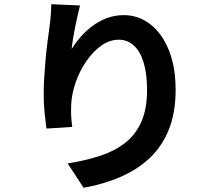

<svg xmlns="http://www.w3.org/2000/svg" viewBox="-20 -829 1040 914"><path d="M361 -803Q356 -785 350 -758Q344 -731 338 -701.5Q332 -672 327.5 -644Q323 -616 321 -595Q339 -625 364 -653.5Q389 -682 420.5 -705.5Q452 -729 489.5 -743Q527 -757 569 -757Q639 -757 695 -714Q751 -671 783.5 -591Q816 -511 816 -401Q816 -295 785 -215.5Q754 -136 696 -80Q638 -24 557.5 11.5Q477 47 378 65L302 -51Q385 -64 454.5 -86.5Q524 -109 574.5 -148Q625 -187 652.5 -248.5Q680 -310 680 -400Q680 -477 664 -530.5Q648 -584 617.5 -612Q587 -640 545 -640Q501 -640 461 -611Q421 -582 389.5 -535.5Q358 -489 339.5 -435Q321 -381 319 -331Q318 -310 318.5 -285Q319 -260 324 -225L201 -217Q197 -246 192.5 -289.5Q188 -333 188 -384Q188 -419 190.5 -459Q193 -499 196.5 -540.5Q200 -582 205.5 -624Q211 -666 216 -704Q220 -733 222 -761Q224 -789 224 -809Z"/></svg>

Font: Noto Sans SC
Style: Bold
Weight: 700
Designer: Ryoko NISHIZUKA  (kana, bopomofo & ideographs); Paul D. Hunt (Latin, Greek & Cyrillic); Sandoll Communications , Soo-you
Foundry: Adobe
Version: Version 2.004-H2;hotconv 1.0.118;makeotfexe 2.5.65603